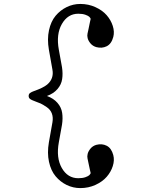

<svg xmlns="http://www.w3.org/2000/svg" viewBox="-20 -859 740 978"><path d="M219.2 -370.1Q252.9 -357.9 272.7 -335Q292.5 -312 296.6 -284.2Q300.8 -256.3 295.9 -224.1L279.8 -134.8Q265.1 -55.2 294.9 -3.2Q324.7 48.8 378.9 48.8Q400.4 48.8 415.3 43.5Q430.2 38.1 435.1 33Q439.9 27.8 441.9 22.9Q440.9 20 438 5.9Q435.1 -8.3 430.9 -27.3Q426.8 -46.4 425.8 -51.8Q423.3 -62 426.5 -75.2Q429.7 -88.4 440.9 -102.1Q452.1 -115.7 470.2 -121.1Q499.5 -128.9 523.7 -116.5Q547.9 -104 557.1 -68.8Q564 -42.5 554.4 -12.7Q544.9 17.1 523.4 41.7Q502 66.4 466.3 82.8Q430.7 99.1 389.2 99.1Q352.5 99.1 319.8 83.3Q287.1 67.4 263.2 38.8Q239.3 10.3 229.5 -34.9Q219.7 -80.1 229 -133.8L247.1 -235.8Q251.5 -261.2 244.1 -281Q236.8 -300.8 217.5 -313.7Q198.2 -326.7 187 -331.8Q175.8 -336.9 155.3 -344.2Q154.8 -344.7 154.1 -345Q153.3 -345.2 152.8 -345.2Q140.1 -349.6 133.1 -355Q126 -360.4 126 -370.1Q126 -379.9 133.1 -385.3Q140.1 -390.6 152.8 -395Q200.2 -411.6 220.2 -428.2Q255.4 -458 247.1 -503.9L229 -606Q219.7 -659.7 229.5 -704.8Q239.3 -750 263.2 -778.6Q287.1 -807.1 319.8 -823Q352.5 -838.9 389.2 -838.9Q430.7 -838.9 466.3 -822.5Q502 -806.2 523.4 -781.5Q544.9 -756.8 554.4 -727.1Q564 -697.3 557.1 -670.9Q547.9 -635.7 523.7 -623.5Q499.5 -611.3 470.2 -619.1Q452.1 -624.5 440.9 -637.9Q429.7 -651.4 426.5 -664.6Q423.3 -677.7 425.8 -688Q427.2 -693.8 431.2 -712.6Q435.1 -731.4 438 -745.8Q440.9 -760.3 441.9 -763.2Q439.9 -768.1 435.1 -773.2Q430.2 -778.3 415.3 -783.7Q400.4 -789.1 378.9 -789.1Q325.2 -789.1 295.2 -736.8Q265.1 -684.6 279.8 -605L295.9 -516.1Q300.8 -483.9 296.6 -456.1Q292.5 -428.2 272.7 -405.3Q252.9 -382.3 219.2 -370.1Z"/></svg>

Font: Director
Style: Regular
Weight: 400
Designer: Ange Degheest & May Jolivet & Justine Herbel
Foundry: Velvetyne Type Foundry
Version: Version 1.000;FEAKit 1.0